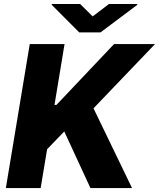

<svg xmlns="http://www.w3.org/2000/svg" viewBox="-20 -950 803 970"><path d="M9.6 0 130.3 -727.3H306.1L255.3 -419.7H264.9L556.1 -727.3H763.1L452.4 -402.7L647 0H436.8L304.7 -285.9L218 -196L185.4 0ZM384.9 -929.7 448.2 -867.2 530.5 -929.7H673.7L673.3 -925.4L487.6 -786.2H380.3L241.5 -925.4L241.8 -929.7Z"/></svg>

Font: Inter UI Extra Bold
Style: Italic
Weight: 800
Italic angle: 9.39999°
Designer: Rasmus Andersson
Foundry: rsms
Version: 3.2;8d6f07862